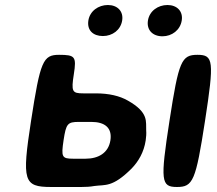

<svg xmlns="http://www.w3.org/2000/svg" viewBox="-20 -747 867 767"><path d="M275 -451C286 -521 280 -528 216 -528C152 -528 141 -504 104 -264C67 -24 74 0 184 0H305C323 0 341 -1 357 -4C400 -10 429 3 506 -74C533 -102 555 -139 562 -186C564 -200 565 -213 564 -226C562 -260 576 -297 491 -345C458 -364 415 -374 363 -374H313C268 -374 264 -381 275 -451ZM421 -186C413 -136 373 -113 322 -113H272C227 -113 224 -120 234 -187C244 -253 250 -260 295 -260H345C398 -260 429 -237 421 -186ZM799 -264C836 -504 833 -528 769 -528C705 -528 694 -504 657 -264C620 -24 623 0 687 0C751 0 762 -24 799 -264ZM391 -603C429 -603 462 -627 468 -665C474 -702 449 -727 411 -727C373 -727 339 -703 333 -665C327 -626 352 -603 391 -603ZM629 -602C667 -602 700 -627 706 -665C712 -702 687 -727 649 -727C611 -727 577 -703 571 -665C565 -627 590 -602 629 -602Z"/></svg>

Font: Asimov Print
Style: AIt
Weight: 500
Designer: Google
Version: Version 2.000980: 2014